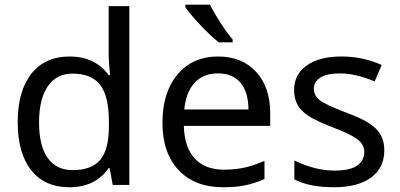

<svg xmlns="http://www.w3.org/2000/svg" viewBox="-20 -786 1698 816"><path d="M274.9 9.8Q170.4 9.8 112.8 -62.5Q55.2 -134.8 55.2 -267.1Q55.2 -398.4 113 -472.2Q170.9 -545.9 275.9 -545.9Q383.8 -545.9 441.9 -466.8H448.2Q446.8 -476.6 444.3 -506.1Q441.9 -535.6 441.9 -545.9V-759.8H529.8V0H459L445.8 -71.8H441.9Q385.7 9.8 274.9 9.8ZM289.1 -63Q369.1 -63 406 -106.7Q442.9 -150.4 442.9 -250V-266.1Q442.9 -377.9 405.5 -425.5Q368.2 -473.1 288.1 -473.1Q220.2 -473.1 183.1 -419.2Q146 -365.2 146 -265.1Q146 -165.5 182.9 -114.3Q219.7 -63 289.1 -63Z M928.2 9.8Q807.6 9.8 739 -63.2Q670.4 -136.2 670.4 -264.2Q670.4 -393.1 734.4 -469.5Q798.3 -545.9 907.2 -545.9Q1008.3 -545.9 1068.4 -480.7Q1128.4 -415.5 1128.4 -304.2V-251H761.2Q763.7 -159.7 807.6 -112.3Q851.6 -64.9 932.1 -64.9Q975.1 -64.9 1013.7 -72.5Q1052.2 -80.1 1104 -102.1V-24.9Q1059.6 -5.9 1020.5 2Q981.4 9.8 928.2 9.8ZM906.2 -474.1Q843.3 -474.1 806.6 -433.6Q770 -393.1 763.2 -320.8H1036.1Q1035.2 -396 1001.5 -435.1Q967.8 -474.1 906.2 -474.1ZM968.8 -606H909.7Q873 -635.3 829.3 -681.9Q785.6 -728.5 767.6 -755.9V-766.1H872.6Q888.2 -733.9 917 -689.2Q945.8 -644.5 968.8 -618.2Z M1613.3 -147.9Q1613.3 -72.8 1557.1 -31.5Q1501 9.8 1399.4 9.8Q1293.5 9.8 1231 -23.9V-104Q1319.3 -61 1401.4 -61Q1467.8 -61 1498 -82.5Q1528.3 -104 1528.3 -140.1Q1528.3 -171.9 1499.3 -193.8Q1470.2 -215.8 1396 -244.1Q1320.3 -273.4 1289.6 -294.2Q1258.8 -314.9 1244.4 -340.8Q1230 -366.7 1230 -403.8Q1230 -469.7 1283.7 -507.8Q1337.4 -545.9 1431.2 -545.9Q1522.5 -545.9 1602.1 -509.8L1572.3 -439.9Q1490.7 -474.1 1425.3 -474.1Q1370.6 -474.1 1342.3 -456.8Q1314 -439.5 1314 -409.2Q1314 -379.9 1338.4 -360.6Q1362.8 -341.3 1452.1 -307.1Q1519 -282.2 1551 -260.7Q1583 -239.3 1598.1 -212.4Q1613.3 -185.5 1613.3 -147.9Z"/></svg>

Font: Noto Sans Historic
Style: Regular
Weight: 400
Designer: Monotype Design Team
Foundry: Monotype Imaging Inc.
Version: Version 0.71 uh